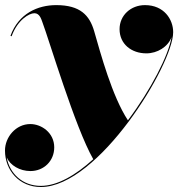

<svg xmlns="http://www.w3.org/2000/svg" viewBox="-23 -490 727 770"><path d="M141 260C371 260 671.5 -231 671.5 -361C671.5 -412.5 634.5 -469.5 558.5 -469.5C501.5 -469.5 456.5 -428.5 456.5 -373C456.5 -313.5 504 -276 564 -276C608 -276 650.5 -302 665 -341C653 -268.5 583 -131.5 490 -7.5C426.5 -104 380.5 -275.5 354.5 -365.5C336 -428.5 299 -469.5 202.5 -469.5C129 -469.5 52 -436.5 19 -346.5L23.5 -344.5C47.5 -410.5 94 -437 115 -437C136 -437 142.5 -413 146.5 -402.5C174 -330 278 21 351 148.5C280.5 212.5 207 255.5 140.5 255.5C67 255.5 15.5 205.5 4 141.5C18 173 56 196 99 196C153.5 196 194.5 155 194.5 101C194.5 42.5 143.5 7.5 98.5 7.5C40.5 7.5 -3 60 -3 113.5C-3 193 54 260 141 260Z"/></svg>

Font: Bodoni* 36pt Fatface
Style: Italic
Weight: 900
Italic angle: -13°
Version: Version 2.3